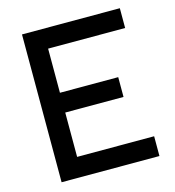

<svg xmlns="http://www.w3.org/2000/svg" viewBox="-104 -782 794 870"><g transform="rotate(-15 293.0 -346.5)"><path d="M78.1 0V-693.4H537.1V-600.6H175.8V-393.6H449.2V-300.8H175.8V-92.8H537.1V0Z"/></g></svg>

Font: Caskaydia Cove
Style: Regular
Weight: 400
Monospace: yes
Designer: Aaron Bell
Foundry: Saja Typeworks
Version: Version 4.300; ttfautohint (v1.8.3)